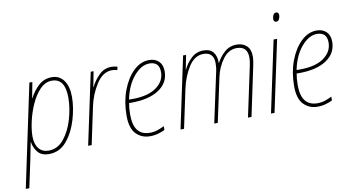

<svg xmlns="http://www.w3.org/2000/svg" viewBox="-117 -942 2576 1396"><g transform="rotate(-10 1171.0 -243.5)"><path d="M84 -138Q84 -184 98 -247Q112 -310 139 -370.5Q166 -431 205 -471.5Q244 -512 293 -512Q390 -512 390 -370Q390 -296 366.5 -213.5Q343 -131 296.5 -73Q250 -15 182 -15Q137 -15 110.5 -47Q84 -79 84 -138ZM-4 230 40 24Q53 -37 64 -98H66Q72 -56 99 -23Q126 10 181 10Q260 10 312 -52Q364 -114 390.5 -203Q417 -292 417 -371Q417 -448 385 -492.5Q353 -537 297 -537Q239 -537 198 -499Q157 -461 132 -411H130L152 -527H130L-30 230Z M497 0 555 -274Q573 -362 621 -436.5Q669 -511 736 -511Q758 -511 775 -505L781 -529Q761 -536 736 -536Q683 -536 644 -497Q605 -458 584 -413H582L604 -527H583L471 0Z M1037 -17V-45Q1016 -34 989 -24.5Q962 -15 931 -15Q811 -15 811 -168Q811 -215 818 -254H837Q965 -254 1039 -303Q1113 -352 1113 -437Q1113 -485 1086 -511Q1059 -537 1015 -537Q952 -537 899.5 -486.5Q847 -436 815.5 -352Q784 -268 784 -166Q784 -73 825 -31.5Q866 10 926 10Q960 10 989 1.5Q1018 -7 1037 -17ZM1013 -512Q1086 -512 1086 -436Q1086 -368 1024 -323.5Q962 -279 847 -279H822Q843 -383 898 -447.5Q953 -512 1013 -512Z M1179 0 1239 -283Q1258 -373 1302 -442.5Q1346 -512 1412 -512Q1488 -512 1488 -430Q1488 -419 1486.5 -402Q1485 -385 1481 -368L1402 0H1428L1498 -327Q1513 -398 1555 -455Q1597 -512 1657 -512Q1737 -512 1737 -428Q1737 -403 1729 -366L1651 0H1677L1754 -364Q1757 -380 1760 -398.5Q1763 -417 1763 -432Q1763 -484 1735 -510.5Q1707 -537 1662 -537Q1608 -537 1570 -502.5Q1532 -468 1512 -427H1511Q1512 -477 1489 -507Q1466 -537 1416 -537Q1363 -537 1325.5 -501.5Q1288 -466 1268 -422H1266L1287 -527H1265L1153 0Z M2004 -693Q2004 -717 1985 -717Q1970 -717 1963 -702.5Q1956 -688 1956 -674Q1956 -651 1976 -651Q1990 -651 1997 -665.5Q2004 -680 2004 -693ZM1847 0 1959 -527H1933L1821 0Z M2274 -17V-45Q2253 -34 2226 -24.5Q2199 -15 2168 -15Q2048 -15 2048 -168Q2048 -215 2055 -254H2074Q2202 -254 2276 -303Q2350 -352 2350 -437Q2350 -485 2323 -511Q2296 -537 2252 -537Q2189 -537 2136.5 -486.5Q2084 -436 2052.5 -352Q2021 -268 2021 -166Q2021 -73 2062 -31.5Q2103 10 2163 10Q2197 10 2226 1.5Q2255 -7 2274 -17ZM2250 -512Q2323 -512 2323 -436Q2323 -368 2261 -323.5Q2199 -279 2084 -279H2059Q2080 -383 2135 -447.5Q2190 -512 2250 -512Z"/></g></svg>

Font: Noto Sans Display SemiCondensed Thin
Style: Italic
Weight: 250
Width: 4
Designer: Monotype Design team
Foundry: Monotype Imaging Inc.
Version: 1.000